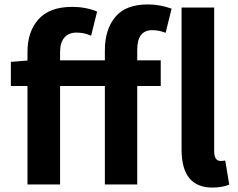

<svg xmlns="http://www.w3.org/2000/svg" viewBox="-20 -832 1075 866"><path d="M938 14Q799 14 799 -157V-798H946V-151Q946 -106 975 -106Q986 -106 996 -108L1014 1Q981 14 938 14ZM453 0V-444H251V0H104V-444H29V-553L104 -559V-598Q104 -690 154 -745.5Q204 -801 306 -801Q366 -801 418 -780L391 -671Q360 -685 325 -685Q290 -685 270.5 -662.5Q251 -640 251 -598V-560H453V-605Q453 -699 500 -755.5Q547 -812 647 -812Q701 -812 754 -793L727 -684Q697 -696 667 -696Q599 -696 599 -608V-560H705V-444H599V0Z"/></svg>

Font: Swei Fan Sans CJK TC
Style: Bold
Weight: 700
Version: Version 2.130